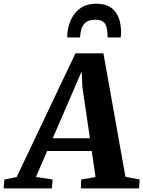

<svg xmlns="http://www.w3.org/2000/svg" viewBox="-96 -1040 791 1060"><path d="M-76 0 -72 -49 -4 -62.5 320.5 -745.5H475L596.5 -64L675 -49L672 0H350.5L352.5 -49L431.5 -62.5L410.5 -206.5H164.5L102.5 -63L194.5 -49L190.5 0ZM195 -276.5H400.5L359 -558.5L355 -646.5L319 -563ZM434.5 -1019.5Q478 -1019.5 505.2 -1004.8Q532.5 -990 547 -966.2Q561.5 -942.5 567 -915.5Q572.5 -888.5 572.5 -864Q572.5 -856.5 572 -848.2Q571.5 -840 570 -833H498Q498 -838 497.8 -842.8Q497.5 -847.5 497.5 -852Q496.5 -875.5 491.2 -893.2Q486 -911 471.8 -921Q457.5 -931 430 -931Q394 -931 376.2 -915.2Q358.5 -899.5 352.5 -876.8Q346.5 -854 346 -833H275Q275 -841.5 275.5 -849Q276 -856.5 277 -864.5Q283 -909.5 302.5 -944.5Q322 -979.5 355 -999.5Q388 -1019.5 434.5 -1019.5Z"/></svg>

Font: Merriweather ExtraBold
Style: Italic
Weight: 800
Italic angle: -7.8°
Version: Version 2.101